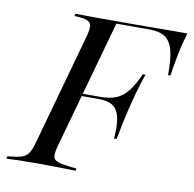

<svg xmlns="http://www.w3.org/2000/svg" viewBox="-87 -640 715 709"><g transform="rotate(10 270.0 -285.5)"><path d="M-18.5 0 -16.1 -8.9Q17.7 -12.1 35.5 -17.3Q53.2 -22.6 62.5 -36.7Q71.8 -50.8 79 -78.2L194.4 -492.7Q202.4 -521 201.2 -535.5Q200 -550 185.1 -555.6Q170.2 -561.3 137.9 -562.1L140.3 -571Q163.7 -570.2 200.8 -570.2Q237.9 -570.2 288.7 -570.2Q328.2 -570.2 364.9 -570.2Q401.6 -570.2 435.5 -570.6Q469.4 -571 500.4 -571Q531.5 -571 559.7 -571Q547.6 -531.5 539.5 -491.1Q531.5 -450.8 525 -407.3H516.1Q516.9 -466.1 508.1 -499.6Q499.2 -533.1 478.2 -547.2Q457.3 -561.3 419.4 -561.3H295.2L160.5 -78.2Q153.2 -51.6 155.2 -37.9Q157.3 -24.2 177 -18.5Q196.8 -12.9 242.7 -8.9L241.1 0Q220.2 -0.8 183.9 -1.6Q147.6 -2.4 99.2 -2.4Q59.7 -2.4 30.2 -1.6Q0.8 -0.8 -18.5 0ZM190.3 -275.8 192.7 -284.7H364.5L362.9 -275.8ZM360.5 -141.9Q364.5 -191.9 358.1 -221Q351.6 -250 333.1 -262.9Q314.5 -275.8 281.5 -275.8L283.1 -284.7Q318.5 -284.7 342.7 -294.4Q366.9 -304 385.9 -327.8Q404.8 -351.6 424.2 -394.4H433.9Q428.2 -378.2 422.6 -360.5Q416.9 -342.7 411.3 -322.6Q405.6 -302.4 400 -279.8Q396.8 -267.7 391.5 -245.2Q386.3 -222.6 380.6 -195.6Q375 -168.5 370.2 -141.9Z"/></g></svg>

Font: Playfair 144pt
Style: Italic
Weight: 400
Italic angle: -15.6°
Designer: Claus Eggers Sørensen
Foundry: Claus Eggers Sørensen
Version: Version 2.001;gftools[0.9.30]